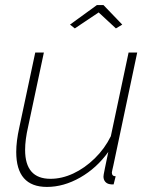

<svg xmlns="http://www.w3.org/2000/svg" viewBox="-20 -727 596 757"><path d="M165 10Q44 10 44 -128Q44 -149 47 -173Q50 -197 56 -224L119 -520H153L91 -228Q79 -176 79 -136Q79 -22 179 -22Q224 -22 269 -43Q314 -64 353.5 -102.5Q393 -141 417 -190L487 -520H521L427 -75Q425 -66 423 -57.5Q421 -49 421 -47Q421 -32 436 -32L428 0Q423 0 419 0Q415 0 412 -1Q401 -3 394.5 -11Q388 -19 388 -31Q388 -34 389 -40Q390 -46 394 -65.5Q398 -85 407 -128Q361 -64 296 -27Q231 10 165 10ZM256 -630 362 -707H388L462 -630L437 -615L369 -678L275 -615Z"/></svg>

Font: Raleway Thin ExtraLight
Style: Italic
Weight: 250
Italic angle: -12°
Version: Version 4.026